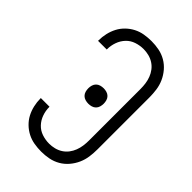

<svg xmlns="http://www.w3.org/2000/svg" viewBox="-224 -829 923 923"><g transform="rotate(45 237.5 -367.5)"><path d="M240 8Q216 8 192 4Q168 0 146.5 -11Q125 -22 107.5 -39Q90 -56 79 -77Q68 -98 62.5 -122Q57 -146 57 -170V-173H116V-171Q116 -146 124.5 -122Q133 -98 150 -80Q167 -62 191 -54Q215 -46 240 -46Q258 -46 276 -50.5Q294 -55 309.5 -65Q325 -75 336 -89.5Q347 -104 353.5 -121Q360 -138 362.5 -156Q365 -174 365 -192V-543Q365 -561 362.5 -579Q360 -597 353.5 -614Q347 -631 336 -645.5Q325 -660 309.5 -670Q294 -680 276 -684.5Q258 -689 240 -689Q215 -689 191 -681Q167 -673 150 -655Q133 -637 124.5 -613Q116 -589 116 -564V-562H57V-565Q57 -589 62.5 -613Q68 -637 79 -658Q90 -679 107.5 -696Q125 -713 146.5 -724Q168 -735 192 -739Q216 -743 240 -743Q266 -743 291.5 -738Q317 -733 339.5 -720Q362 -707 379 -687Q396 -667 406.5 -643.5Q417 -620 420.5 -594.5Q424 -569 424 -543V-192Q424 -166 420.5 -140.5Q417 -115 406.5 -91.5Q396 -68 379 -48Q362 -28 339.5 -15Q317 -2 291.5 3Q266 8 240 8ZM238 -315Q227 -315 216.5 -318Q206 -321 198.5 -328.5Q191 -336 188 -346.5Q185 -357 185 -368Q185 -378 188 -388.5Q191 -399 198.5 -406.5Q206 -414 216.5 -417Q227 -420 238 -420Q248 -420 258.5 -417Q269 -414 276.5 -406.5Q284 -399 287 -388.5Q290 -378 290 -368Q290 -357 287 -346.5Q284 -336 276.5 -328.5Q269 -321 258.5 -318Q248 -315 238 -315Z"/></g></svg>

Font: Iosevka QP Light
Style: Regular
Weight: 300
Designer: Belleve Invis
Foundry: Belleve Invis
Version: Version 20.0.0; ttfautohint (v1.8.4)